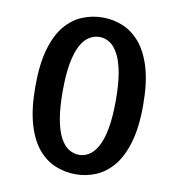

<svg xmlns="http://www.w3.org/2000/svg" viewBox="-80 -780 811 865"><g transform="rotate(10 325.0 -347.5)"><path d="M322.5 11Q274 11 229.5 -7Q185 -25 150.2 -66.2Q115.5 -107.5 95.5 -176.8Q75.5 -246 75.5 -348Q75.5 -449.5 95.5 -518.8Q115.5 -588 150.2 -629Q185 -670 229.5 -688Q274 -706 322.5 -706Q369.5 -706 413.5 -688Q457.5 -670 492.5 -629Q527.5 -588 548 -518.8Q568.5 -449.5 568.5 -348Q568.5 -246 548 -176.8Q527.5 -107.5 492.5 -66.2Q457.5 -25 413.5 -7Q369.5 11 322.5 11ZM322.5 -78Q347 -78 368.8 -91.8Q390.5 -105.5 407.5 -136.8Q424.5 -168 434 -219.8Q443.5 -271.5 443.5 -348Q443.5 -424 434 -475.5Q424.5 -527 407.5 -558.2Q390.5 -589.5 368.8 -603.2Q347 -617 322.5 -617Q297.5 -617 275.2 -603.2Q253 -589.5 236.2 -558.2Q219.5 -527 210 -475.5Q200.5 -424 200.5 -348Q200.5 -271.5 210 -219.8Q219.5 -168 236.2 -136.8Q253 -105.5 275.2 -91.8Q297.5 -78 322.5 -78Z"/></g></svg>

Font: Trispace Thin Medium
Style: Regular
Weight: 500
Version: Version 1.210